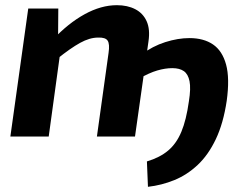

<svg xmlns="http://www.w3.org/2000/svg" viewBox="-20 -527 931 741"><path d="M551 194 547 96Q597 81 629 54Q661 27 680 -18.5Q699 -64 709 -136Q717 -186 711.5 -213.5Q706 -241 689.5 -252.5Q673 -264 645 -264Q618 -264 587 -255Q556 -246 516 -223L525 -316Q569 -349 618 -364.5Q667 -380 711 -380Q766 -380 802 -355.5Q838 -331 852.5 -278Q867 -225 855 -138Q842 -51 813 10Q784 71 743 109.5Q702 148 653 168Q604 188 551 194ZM431 -507Q472 -507 502 -491.5Q532 -476 546 -445Q560 -414 553 -367L501 0H354L399 -323Q404 -357 395.5 -370Q387 -383 359 -382Q326 -382 289 -361.5Q252 -341 201 -300L184 -374Q243 -437 306.5 -472Q370 -507 431 -507ZM205 -494 204 -364 216 -350 168 0H20L89 -494Z"/></svg>

Font: Exo 2
Style: Bold Italic
Weight: 700
Italic angle: -8°
Designer: Natanael Gama
Foundry: Natanael Gama
Version: Version 2.010